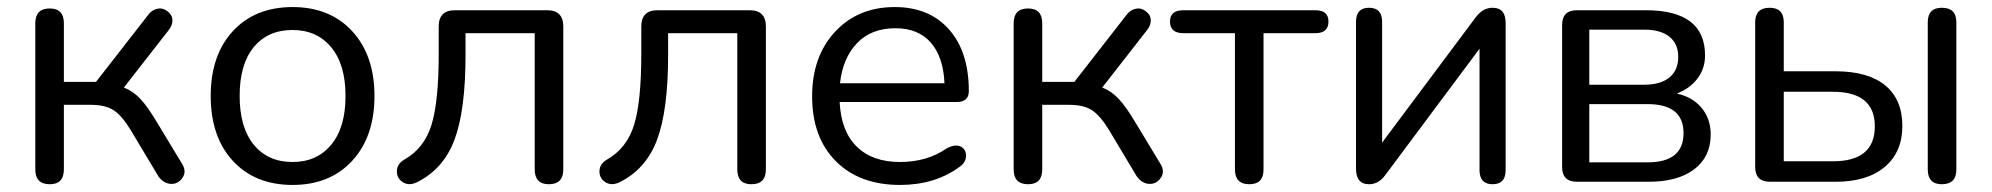

<svg xmlns="http://www.w3.org/2000/svg" viewBox="-20 -515 5643 544"><path d="M121 7Q80 7 80 -35V-449Q80 -491 121 -491Q161 -491 161 -449V-283H252L400 -473Q409 -485 421.5 -489Q434 -493 444 -489Q454 -485 461.5 -476.5Q469 -468 468.5 -455.5Q468 -443 459 -431L331 -267Q357 -257 378 -234.5Q399 -212 425 -168L497 -49Q509 -28 496.5 -10.5Q484 7 464 6Q444 5 429 -15L350 -147Q325 -188 301.5 -203Q278 -218 237 -218H161V-35Q161 7 121 7Z M978 -59.5Q915 9 809 9Q703 9 640 -59Q577 -127 577 -243Q577 -359 640 -427Q703 -495 809 -495Q915 -495 978 -426.5Q1041 -358 1041 -243Q1041 -128 978 -59.5ZM809 -56Q878 -56 918.5 -105Q959 -154 959 -243Q959 -332 918.5 -381Q878 -430 809 -430Q739 -430 699 -381.5Q659 -333 659 -243Q659 -154 699 -105Q739 -56 809 -56Z M1535 7Q1495 7 1495 -35V-421H1299V-359Q1299 -202 1267.5 -118.5Q1236 -35 1160 2Q1138 12 1121 1Q1104 -10 1104.5 -30.5Q1105 -51 1126 -63Q1182 -95 1202.5 -161Q1223 -227 1223 -362V-440Q1223 -486 1269 -486H1530Q1576 -486 1576 -440V-35Q1576 7 1535 7Z M2109 7Q2069 7 2069 -35V-421H1873V-359Q1873 -202 1841.5 -118.5Q1810 -35 1734 2Q1712 12 1695 1Q1678 -10 1678.5 -30.5Q1679 -51 1700 -63Q1756 -95 1776.5 -161Q1797 -227 1797 -362V-440Q1797 -486 1843 -486H2104Q2150 -486 2150 -440V-35Q2150 7 2109 7Z M2530 9Q2415 9 2348 -58.5Q2281 -126 2281 -242Q2281 -355 2346 -425Q2411 -495 2515 -495Q2613 -495 2669 -431.5Q2725 -368 2725 -257Q2725 -226 2691 -226H2359Q2363 -143 2407.5 -99.5Q2452 -56 2530 -56Q2607 -56 2663 -95Q2686 -107 2701.5 -100Q2717 -93 2717 -73.5Q2717 -54 2697 -41Q2628 9 2530 9ZM2517 -435Q2449 -435 2408.5 -393Q2368 -351 2360 -279H2656Q2653 -353 2617.5 -394Q2582 -435 2517 -435Z M2893 7Q2852 7 2852 -35V-449Q2852 -491 2893 -491Q2933 -491 2933 -449V-283H3024L3172 -473Q3181 -485 3193.5 -489Q3206 -493 3216 -489Q3226 -485 3233.5 -476.5Q3241 -468 3240.5 -455.5Q3240 -443 3231 -431L3103 -267Q3129 -257 3150 -234.5Q3171 -212 3197 -168L3269 -49Q3281 -28 3268.5 -10.5Q3256 7 3236 6Q3216 5 3201 -15L3122 -147Q3097 -188 3073.5 -203Q3050 -218 3009 -218H2933V-35Q2933 7 2893 7Z M3520 7Q3479 7 3479 -35V-421H3333Q3295 -421 3295 -454Q3295 -486 3333 -486H3707Q3744 -486 3744 -454Q3744 -421 3707 -421H3560V-35Q3560 7 3520 7Z M3859 7Q3822 7 3822 -37V-453Q3822 -493 3859 -493Q3896 -493 3896 -453V-111L4162 -467Q4182 -493 4209 -493Q4246 -493 4246 -450V-33Q4246 7 4209 7Q4172 7 4172 -33V-377L3905 -19Q3886 7 3859 7Z M4651 0H4448Q4406 0 4406 -42V-444Q4406 -486 4448 -486H4643Q4811 -486 4811 -358Q4811 -321 4789.5 -292.5Q4768 -264 4731 -250Q4776 -240 4801.5 -209Q4827 -178 4827 -134Q4827 -71 4780.5 -35.5Q4734 0 4651 0ZM4483 -431V-275H4639Q4685 -275 4710 -295.5Q4735 -316 4735 -354Q4735 -391 4710 -411Q4685 -431 4639 -431ZM4483 -220V-55H4648Q4750 -55 4750 -138Q4750 -220 4648 -220Z M5181 0H4995Q4953 0 4953 -42V-452Q4953 -493 4994 -493Q5034 -493 5034 -452V-313H5181Q5273 -313 5321.5 -273Q5370 -233 5370 -158Q5370 -84 5320 -42Q5270 0 5181 0ZM5482 7Q5442 7 5442 -35V-452Q5442 -493 5482 -493Q5523 -493 5523 -452V-35Q5523 7 5482 7ZM5034 -255V-58H5173Q5292 -58 5292 -157Q5292 -255 5173 -255Z"/></svg>

Font: Nunito
Style: Regular
Weight: 400
Designer: Vernon Adams
Foundry: Vernon Adams
Version: Version 3.602